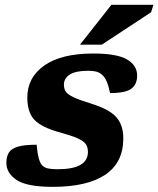

<svg xmlns="http://www.w3.org/2000/svg" viewBox="-20 -750 646 784"><path d="M129.5 -159Q135.5 -92 152 -75Q162 -65 176.8 -62Q191.5 -59 216 -59Q339 -59 339 -129.5Q339 -148 330.8 -160.8Q322.5 -173.5 297.8 -184.8Q273 -196 224 -209.5Q150.5 -229.5 121 -260.2Q91.5 -291 91.5 -351.5Q91.5 -434 161.2 -482.8Q231 -531.5 361 -531.5Q457.5 -531.5 498.8 -507.2Q540 -483 540 -441.5Q540 -406 516.5 -388Q493 -370 429.5 -370Q418 -427.5 396.5 -445Q385.5 -454.5 372.2 -457.8Q359 -461 340 -461Q289.5 -461 265.2 -445.8Q241 -430.5 241 -404Q241 -388 248.2 -376.5Q255.5 -365 279.2 -353.5Q303 -342 352 -327Q426 -304 454.8 -271.8Q483.5 -239.5 483.5 -185Q483.5 -86 409.8 -36.5Q336 13 195.5 13Q90 13 48 -15Q6 -43 6 -85Q6 -110 16 -126.5Q26 -143 52.5 -151Q79 -159 129.5 -159ZM306.5 -567.5 435 -730.5H606.5L597 -700L395.5 -567.5Z"/></svg>

Font: Newsreader Caption
Style: Bold Italic
Weight: 700
Italic angle: -17°
Designer: Hugues Gentile
Foundry: Production Type
Version: Version 1.001